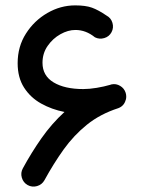

<svg xmlns="http://www.w3.org/2000/svg" viewBox="-20 -651 534 717"><path d="M83 40Q66.9 30.8 61.5 12.5Q56.2 -5.9 65.4 -22.5Q97.2 -81.1 135 -135Q172.9 -189 220.7 -232.9Q173.3 -242.2 133.5 -264.4Q93.8 -286.6 69.8 -324Q45.9 -361.3 45.9 -415Q45.9 -477.1 76.9 -525.6Q107.9 -574.2 157 -602.5Q206.1 -630.9 260.7 -630.9Q299.8 -630.9 323.5 -622.3Q347.2 -613.8 377.9 -592.8Q394.5 -584 399.9 -565.7Q405.3 -547.4 396.5 -530.8Q387.7 -514.2 369.4 -508.8Q351.1 -503.4 334.5 -511.7Q300.8 -539.1 261.7 -539.1Q233.9 -539.1 205.6 -523.2Q177.2 -507.3 158 -479.7Q138.7 -452.1 138.7 -416.5Q138.7 -368.2 180.2 -343.3Q221.7 -318.4 291 -318.4Q314 -318.4 341.3 -323Q368.7 -327.6 390.6 -334Q393.6 -335 396.5 -335.9Q413.6 -339.4 428.7 -330.3Q443.8 -321.3 449.2 -304.7Q453.1 -292 450.2 -279.3Q450.2 -279.3 450.2 -279.3Q450.2 -279.3 449.7 -278.8Q443.8 -255.4 421.9 -247.1Q354 -225.1 304.9 -185.5Q255.9 -146 218 -93.3Q180.2 -40.5 146 22Q136.7 38.6 118.4 43.9Q100.1 49.3 83 40Z"/></svg>

Font: Mikhak Medium
Style: Regular
Weight: 500
Designer: Amin Abedi
Version: Version 3.3